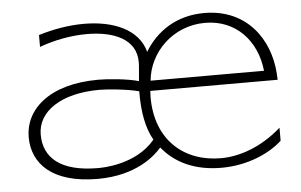

<svg xmlns="http://www.w3.org/2000/svg" viewBox="-43 -565 1037 661"><g transform="rotate(-5 475.0 -234.5)"><path d="M111 -477V-436C162 -455 221 -466 275 -466C368 -466 445 -434 445 -355V-347C444 -329 441 -302 440 -289C402 -300 336 -306 301 -306C128 -306 45 -223 45 -130C45 -39 111 34 270 34C403 34 470 -28 493 -55C538 1 607 33 697 33C791 33 867 -4 908 -42V-87C839 -26 763 0 698 0C573 0 475 -80 475 -230C475 -237 476 -244 476 -252H916C916 -254 916 -256 916 -257L915 -269C915 -270 915 -272 915 -274C907 -394 830 -503 684 -503C588 -503 518 -455 477 -387C456 -466 370 -502 268 -502C217 -502 163 -493 111 -477ZM872 -287H480C489 -384 572 -469 684 -469C790 -469 861 -392 872 -287ZM472 -84C405 -3 288 -3 274 -3C144 -3 87 -55 87 -135C87 -215 169 -271 302 -271C328 -271 397 -265 438 -254V-245C438 -185 447 -127 472 -84Z"/></g></svg>

Font: LINE Seed JP_OTF Thin
Style: Regular
Weight: 250
Designer: LY Corporation & Fontrix & Fontworks
Version: Version 1.007